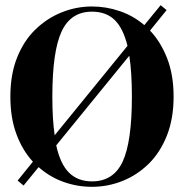

<svg xmlns="http://www.w3.org/2000/svg" viewBox="-20 -703 710 741"><path d="M71 13 48 -6 107 -79Q67 -122 43.5 -185Q20 -248 20 -330Q20 -416 46 -481Q72 -546 117 -589.5Q162 -633 218.5 -655.5Q275 -678 335 -678Q390 -678 442.5 -660Q495 -642 537 -606L600 -683L623 -664L559 -585Q600 -542 625 -478Q650 -414 650 -330Q650 -245 624 -179.5Q598 -114 553.5 -70.5Q509 -27 452.5 -4.5Q396 18 335 18Q278 18 225 -1Q172 -20 129 -58ZM182 -330Q182 -242 191 -181L472 -526Q455 -595 422 -626.5Q389 -658 335 -658Q253 -658 217.5 -581Q182 -504 182 -330ZM335 -3Q418 -3 453.5 -79.5Q489 -156 489 -330Q489 -424 479 -488L197 -142Q213 -69 247 -36Q281 -3 335 -3Z"/></svg>

Font: DeepMind Serif Display
Style: Regular
Weight: 400
Designer: Frank Grießhammer / Modifications: Colophon Foundry
Foundry: Colophon Foundry
Version: Version 5.003; ttfautohint (v1.8.2)